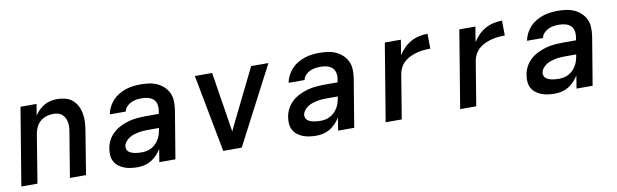

<svg xmlns="http://www.w3.org/2000/svg" viewBox="-39 -894 4079 1269"><g transform="rotate(-10 2000.0 -260.0)"><path d="M27 0 113 -520H221L208 -445Q221 -464 238 -480.5Q255 -497 275 -508Q295 -519 317 -523.5Q339 -528 360 -528Q389 -528 416 -520.5Q443 -513 463 -495.5Q483 -478 495 -453.5Q507 -429 511.5 -401.5Q516 -374 514.5 -345.5Q513 -317 508 -288L461 0H353L403 -303Q406 -319 406.5 -335Q407 -351 404 -366.5Q401 -382 394 -395.5Q387 -409 375.5 -418.5Q364 -428 349 -432Q334 -436 317 -436Q296 -436 273.5 -429.5Q251 -423 232.5 -408Q214 -393 203.5 -372Q193 -351 189 -329L135 0Z M807 8Q784 8 761.5 5Q739 2 719 -5.5Q699 -13 681.5 -26Q664 -39 653.5 -58Q643 -77 641 -99.5Q639 -122 643 -145Q647 -173 661 -200Q675 -227 697.5 -247.5Q720 -268 748 -281.5Q776 -295 804 -302.5Q832 -310 861 -312.5Q890 -315 918 -315H1005L1009 -340Q1012 -361 1007 -381Q1002 -401 987.5 -413.5Q973 -426 953 -431Q933 -436 912 -436Q894 -436 876 -433.5Q858 -431 840.5 -423Q823 -415 809.5 -400.5Q796 -386 793 -368H686Q690 -393 702 -416.5Q714 -440 732 -459.5Q750 -479 773 -492.5Q796 -506 820.5 -514Q845 -522 870 -525Q895 -528 919 -528Q948 -528 976.5 -524Q1005 -520 1030 -508.5Q1055 -497 1074.5 -478.5Q1094 -460 1105.5 -435.5Q1117 -411 1118 -382.5Q1119 -354 1115 -325L1061 0H953L967 -86Q954 -65 936.5 -46.5Q919 -28 898 -15.5Q877 -3 853.5 2.5Q830 8 807 8ZM851 -84Q867 -84 884 -87.5Q901 -91 916.5 -99.5Q932 -108 944.5 -120.5Q957 -133 966 -148Q975 -163 980 -179Q985 -195 988 -212L990 -223H918Q902 -223 885.5 -222Q869 -221 853 -218Q837 -215 821 -210Q805 -205 790.5 -196Q776 -187 764.5 -173Q753 -159 750 -143Q749 -132 752.5 -121.5Q756 -111 764.5 -104.5Q773 -98 783.5 -94Q794 -90 805 -88Q816 -86 827.5 -85Q839 -84 851 -84Z M1506 0H1382L1283 -520H1399L1454 -173Q1456 -159 1458.5 -145Q1461 -131 1463 -116Q1469 -131 1476.5 -145Q1484 -159 1490 -173L1661 -520H1777Z M2007 8Q1984 8 1961.5 5Q1939 2 1919 -5.5Q1899 -13 1881.5 -26Q1864 -39 1853.5 -58Q1843 -77 1841 -99.5Q1839 -122 1843 -145Q1847 -173 1861 -200Q1875 -227 1897.5 -247.5Q1920 -268 1948 -281.5Q1976 -295 2004 -302.5Q2032 -310 2061 -312.5Q2090 -315 2118 -315H2205L2209 -340Q2212 -361 2207 -381Q2202 -401 2187.5 -413.5Q2173 -426 2153 -431Q2133 -436 2112 -436Q2094 -436 2076 -433.5Q2058 -431 2040.5 -423Q2023 -415 2009.5 -400.5Q1996 -386 1993 -368H1886Q1890 -393 1902 -416.5Q1914 -440 1932 -459.5Q1950 -479 1973 -492.5Q1996 -506 2020.5 -514Q2045 -522 2070 -525Q2095 -528 2119 -528Q2148 -528 2176.5 -524Q2205 -520 2230 -508.5Q2255 -497 2274.5 -478.5Q2294 -460 2305.5 -435.5Q2317 -411 2318 -382.5Q2319 -354 2315 -325L2261 0H2153L2167 -86Q2154 -65 2136.5 -46.5Q2119 -28 2098 -15.5Q2077 -3 2053.5 2.5Q2030 8 2007 8ZM2051 -84Q2067 -84 2084 -87.5Q2101 -91 2116.5 -99.5Q2132 -108 2144.5 -120.5Q2157 -133 2166 -148Q2175 -163 2180 -179Q2185 -195 2188 -212L2190 -223H2118Q2102 -223 2085.5 -222Q2069 -221 2053 -218Q2037 -215 2021 -210Q2005 -205 1990.5 -196Q1976 -187 1964.5 -173Q1953 -159 1950 -143Q1949 -132 1952.5 -121.5Q1956 -111 1964.5 -104.5Q1973 -98 1983.5 -94Q1994 -90 2005 -88Q2016 -86 2027.5 -85Q2039 -84 2051 -84Z M2472 0 2558 -520H2666L2649 -418Q2665 -444 2686.5 -465.5Q2708 -487 2734.5 -501.5Q2761 -516 2789.5 -522Q2818 -528 2846 -528L2847 -428Q2825 -428 2802.5 -426Q2780 -424 2757.5 -418Q2735 -412 2713.5 -402.5Q2692 -393 2674 -377.5Q2656 -362 2644.5 -341Q2633 -320 2629 -298L2580 0Z M2972 0 3058 -520H3166L3149 -418Q3165 -444 3186.5 -465.5Q3208 -487 3234.5 -501.5Q3261 -516 3289.5 -522Q3318 -528 3346 -528L3347 -428Q3325 -428 3302.5 -426Q3280 -424 3257.5 -418Q3235 -412 3213.5 -402.5Q3192 -393 3174 -377.5Q3156 -362 3144.5 -341Q3133 -320 3129 -298L3080 0Z M3607 8Q3584 8 3561.5 5Q3539 2 3519 -5.5Q3499 -13 3481.5 -26Q3464 -39 3453.5 -58Q3443 -77 3441 -99.5Q3439 -122 3443 -145Q3447 -173 3461 -200Q3475 -227 3497.5 -247.5Q3520 -268 3548 -281.5Q3576 -295 3604 -302.5Q3632 -310 3661 -312.5Q3690 -315 3718 -315H3805L3809 -340Q3812 -361 3807 -381Q3802 -401 3787.5 -413.5Q3773 -426 3753 -431Q3733 -436 3712 -436Q3694 -436 3676 -433.5Q3658 -431 3640.5 -423Q3623 -415 3609.5 -400.5Q3596 -386 3593 -368H3486Q3490 -393 3502 -416.5Q3514 -440 3532 -459.5Q3550 -479 3573 -492.5Q3596 -506 3620.5 -514Q3645 -522 3670 -525Q3695 -528 3719 -528Q3748 -528 3776.5 -524Q3805 -520 3830 -508.5Q3855 -497 3874.5 -478.5Q3894 -460 3905.5 -435.5Q3917 -411 3918 -382.5Q3919 -354 3915 -325L3861 0H3753L3767 -86Q3754 -65 3736.5 -46.5Q3719 -28 3698 -15.5Q3677 -3 3653.5 2.5Q3630 8 3607 8ZM3651 -84Q3667 -84 3684 -87.5Q3701 -91 3716.5 -99.5Q3732 -108 3744.5 -120.5Q3757 -133 3766 -148Q3775 -163 3780 -179Q3785 -195 3788 -212L3790 -223H3718Q3702 -223 3685.5 -222Q3669 -221 3653 -218Q3637 -215 3621 -210Q3605 -205 3590.5 -196Q3576 -187 3564.5 -173Q3553 -159 3550 -143Q3549 -132 3552.5 -121.5Q3556 -111 3564.5 -104.5Q3573 -98 3583.5 -94Q3594 -90 3605 -88Q3616 -86 3627.5 -85Q3639 -84 3651 -84Z"/></g></svg>

Font: Iosevka Aile Semibold
Style: Italic
Weight: 600
Italic angle: -9°
Designer: Belleve Invis
Foundry: Belleve Invis
Version: Version 31.1.0; ttfautohint (v1.8.4)